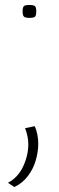

<svg xmlns="http://www.w3.org/2000/svg" viewBox="-20 -553 236 773"><path d="M81 -37 120 -45Q127 -29 130.5 -11Q134 7 134 26Q134 58 124 92.5Q114 127 92.5 155.5Q71 184 38 200L12 183Q53 161 73.5 116.5Q94 72 94 27Q94 12 90.5 -5Q87 -22 81 -37ZM71 -507Q71 -523 76 -528Q81 -533 98 -533Q116 -533 121 -528Q126 -523 126 -507Q126 -491 121 -486Q116 -481 98 -481Q82 -481 76.5 -486Q71 -491 71 -507Z"/></svg>

Font: Georama Expanded ExtraLight
Style: Regular
Weight: 250
Width: 7
Designer: Jean-Baptiste Levee
Foundry: Production Type
Version: Version 1.001